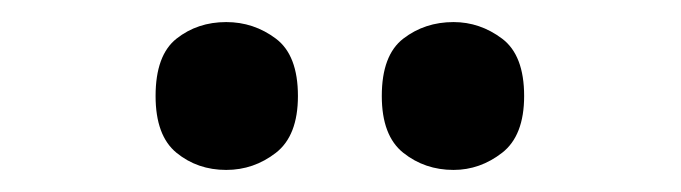

<svg xmlns="http://www.w3.org/2000/svg" viewBox="-20 -775 617 174"><path d="M391 -621Q365 -621 345.5 -636.5Q326 -652 326 -688Q326 -725 345.5 -740Q365 -755 391 -755Q415 -755 435 -740Q455 -725 455 -688Q455 -652 435 -636.5Q415 -621 391 -621ZM185 -621Q159 -621 140 -636.5Q121 -652 121 -688Q121 -725 140 -740Q159 -755 185 -755Q210 -755 230 -740Q250 -725 250 -688Q250 -652 230 -636.5Q210 -621 185 -621Z"/></svg>

Font: Noto Rashi Hebrew
Style: Bold
Weight: 700
Version: Version 1.006